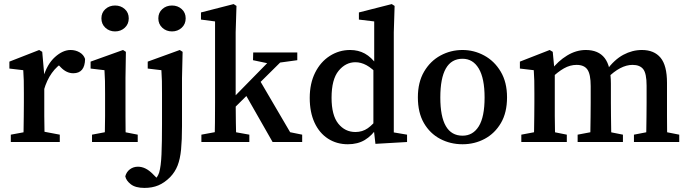

<svg xmlns="http://www.w3.org/2000/svg" viewBox="-20 -696 3372 941"><path d="M33 0V-36L130 -54H178L273 -36V0ZM94 0Q95 -21 95.5 -55.5Q96 -90 96.5 -127.5Q97 -165 97 -193V-240Q97 -278 96.5 -301Q96 -324 94 -352L26 -360V-394L172 -451L187 -442L197 -328V-193Q197 -165 197 -127.5Q197 -90 198 -55.5Q199 -21 200 0ZM195 -254 176 -317H192Q211 -382 249.5 -416.5Q288 -451 326 -451Q350 -451 370 -439.5Q390 -428 397 -407Q396 -337 339 -337Q306 -337 278 -366L253 -392L295 -394Q223 -352 195 -254Z M431 0V-36L526 -54H563L655 -36V0ZM492 0Q493 -21 494 -55.5Q495 -90 495 -127.5Q495 -165 495 -193V-236Q495 -274 494.5 -299Q494 -324 492 -352L424 -360V-394L583 -451L597 -442L595 -314V-193Q595 -165 595 -127.5Q595 -90 595.5 -55.5Q596 -21 597 0ZM544 -542Q516 -542 496.5 -560Q477 -578 477 -606Q477 -634 496.5 -651.5Q516 -669 544 -669Q572 -669 591.5 -651.5Q611 -634 611 -606Q611 -578 591.5 -560Q572 -542 544 -542Z M688 225Q644 225 621 207Q598 189 594 168Q600 146 617 133.5Q634 121 656 121Q694 121 729 157L767 195L704 212L701 192Q721 192 736 184Q751 176 760 150Q769 119 771.5 60.5Q774 2 774 -88V-236Q774 -274 773.5 -299Q773 -324 771 -352L704 -360V-394L861 -451L875 -442L872 -314V-77Q872 -10 867.5 36.5Q863 83 850.5 115Q838 147 814 172Q786 200 756 212.5Q726 225 688 225ZM823 -542Q795 -542 775.5 -560Q756 -578 756 -606Q756 -634 775.5 -651.5Q795 -669 823 -669Q851 -669 870.5 -651.5Q890 -634 890 -606Q890 -578 870.5 -560Q851 -542 823 -542Z M967 0V-36L1064 -54H1102L1202 -36V0ZM1031 0Q1033 -41 1033.5 -94.5Q1034 -148 1034 -193V-591L965 -600V-635L1125 -676L1139 -667L1135 -538V-195Q1135 -148 1136 -94.5Q1137 -41 1138 0ZM1084 -123V-177L1341 -439H1403ZM1316 0 1178 -242 1248 -311 1402 -48 1461 -36V0ZM1220 -401 1221 -439H1437V-401L1335 -387L1310 -382Z M1685 11Q1630 11 1587.5 -16.5Q1545 -44 1521.5 -95Q1498 -146 1498 -216Q1498 -287 1524.5 -340Q1551 -393 1596.5 -422Q1642 -451 1696 -451Q1736 -451 1768 -433.5Q1800 -416 1829 -376H1847L1838 -325Q1803 -362 1776 -376.5Q1749 -391 1722 -391Q1674 -391 1639.5 -349Q1605 -307 1605 -217Q1605 -131 1638 -90Q1671 -49 1722 -49Q1756 -49 1782.5 -67.5Q1809 -86 1837 -124L1846 -73H1831Q1803 -31 1768 -10Q1733 11 1685 11ZM1820 9 1810 -79V-362L1814 -373V-591L1739 -600V-635L1900 -676L1914 -667L1910 -538V-47L1975 -36V0Z M2247 11Q2187 11 2137 -15.5Q2087 -42 2057.5 -93Q2028 -144 2028 -219Q2028 -293 2058.5 -345Q2089 -397 2139 -424Q2189 -451 2247 -451Q2303 -451 2353 -424Q2403 -397 2434 -345Q2465 -293 2465 -219Q2465 -144 2435 -93Q2405 -42 2355.5 -15.5Q2306 11 2247 11ZM2247 -31Q2298 -31 2326.5 -77Q2355 -123 2355 -218Q2355 -312 2326.5 -360Q2298 -408 2247 -408Q2138 -408 2138 -218Q2138 -31 2247 -31Z M3146 0Q3147 -21 3147.5 -55Q3148 -89 3148.5 -126.5Q3149 -164 3149 -193V-276Q3149 -336 3132.5 -357Q3116 -378 3080 -378Q3021 -378 2956 -313L2943 -351H2952Q2991 -404 3035 -427.5Q3079 -451 3126 -451Q3186 -451 3217.5 -413Q3249 -375 3249 -290V-193Q3249 -164 3249 -126.5Q3249 -89 3249.5 -55Q3250 -21 3251 0ZM2535 0V-36L2630 -54H2668L2758 -36V0ZM2596 0Q2597 -21 2597.5 -55.5Q2598 -90 2598.5 -127.5Q2599 -165 2599 -193V-240Q2599 -278 2598.5 -301Q2598 -324 2596 -352L2528 -360V-394L2674 -451L2689 -442L2699 -337V-193Q2699 -165 2699 -127.5Q2699 -90 2700 -55.5Q2701 -21 2702 0ZM2811 0V-36L2906 -54H2943L3033 -36V0ZM2872 0Q2873 -21 2873.5 -55Q2874 -89 2874.5 -126.5Q2875 -164 2875 -193V-274Q2875 -332 2859 -355Q2843 -378 2806 -378Q2774 -378 2744 -361Q2714 -344 2682 -313L2671 -352H2681Q2715 -397 2759.5 -424Q2804 -451 2851 -451Q2913 -451 2943.5 -411.5Q2974 -372 2974 -286V-193Q2974 -164 2974.5 -126.5Q2975 -89 2975.5 -55Q2976 -21 2977 0ZM3087 0V-36L3180 -54H3218L3309 -36V0Z"/></svg>

Font: Lisu Bosa SemiBold
Style: Regular
Weight: 600
Designer: David Morse, Annie Olsen, Victor Gaultney, Frank Grießhammer (Latin)
Foundry: SIL International
Version: Version 2.000